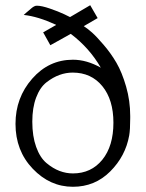

<svg xmlns="http://www.w3.org/2000/svg" viewBox="-20 -715 565 743"><path d="M40 -235.8Q40 -336.9 104.5 -410.4Q168.9 -483.9 262.2 -483.9Q315.4 -483.9 370.1 -453.1Q326.2 -529.3 253.9 -584L174.8 -540L147 -589.8L196.8 -618.2V-619.1Q127 -651.4 71.8 -657.2Q76.7 -662.1 83.3 -667.5Q89.8 -672.9 93.5 -676Q97.2 -679.2 101.1 -682.6Q105 -686 107.4 -687.5Q109.9 -689 112.5 -690.4Q115.2 -691.9 117.7 -692.4Q120.1 -692.9 123 -692.9Q141.1 -692.9 173.1 -681.9Q205.1 -670.9 228 -660.2L251 -648.9L329.1 -694.8L357.9 -645L304.2 -613.8Q319.3 -604 336.2 -589.1Q353 -574.2 381.1 -541.5Q409.2 -508.8 430.7 -471.9Q452.1 -435.1 468 -380.1Q483.9 -325.2 483.9 -266.1V-257.8Q483.9 -212.9 480 -190.9Q465.8 -110.8 406.5 -51.5Q347.2 7.8 262.2 7.8Q173.3 7.8 106.7 -62Q40 -131.8 40 -235.8ZM105 -244.1Q105 -188 119.9 -146.5Q134.8 -105 159.9 -84Q185.1 -63 210.4 -53.5Q235.8 -43.9 262.2 -43.9Q333 -43.9 376 -96.9Q418.9 -149.9 418.9 -240.2Q418.9 -329.1 376 -381.6Q333 -434.1 261.2 -434.1Q235.4 -434.1 210.2 -425Q185.1 -416 159.9 -396.5Q134.8 -377 119.9 -337.6Q105 -298.3 105 -244.1Z"/></svg>

Font: CMU Bright
Style: Roman
Weight: 500
Version: Version 0.7.0